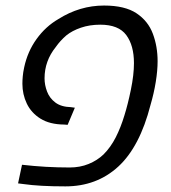

<svg xmlns="http://www.w3.org/2000/svg" viewBox="-20 -660 614 690"><path d="M214.8 9.8Q122.1 9.8 64.5 1.5L44.9 -1L59.1 -67.9Q102.1 -63 144.8 -60.5Q187.5 -58.1 230.5 -58.1Q267.6 -58.1 298.6 -70.8Q329.6 -83.5 352.1 -105Q377.9 -130.9 396 -166.5Q414.1 -202.1 427.2 -245.6Q439.5 -284.7 450.4 -337.9Q461.4 -391.1 461.4 -433.1Q461.4 -496.6 433.8 -533.9Q406.2 -571.3 340.3 -571.3Q302.2 -571.3 270.8 -560.5Q239.3 -549.8 218.3 -532.7Q195.8 -513.2 180.2 -490.7Q140.1 -440.9 140.1 -378.4Q140.1 -354.5 149.2 -330.8Q158.2 -307.1 179 -291.5Q199.7 -275.9 234.9 -274.9L249 -272.9L223.1 -211.4L210.4 -212.4Q158.7 -212.9 125.5 -233.6Q92.3 -254.4 76.4 -287.6Q60.5 -320.8 60.5 -358.9Q60.5 -371.6 61.8 -385.7Q63 -399.9 66.9 -418Q79.1 -475.1 111.6 -520Q144 -564.9 189.5 -591.3Q266.6 -640.1 354 -640.1Q428.7 -640.1 470.5 -612.3Q512.2 -584.5 529.3 -538.8Q546.4 -493.2 546.4 -439.9Q546.4 -406.7 539.8 -365.7Q533.2 -324.7 521 -283.2Q482.4 -132.3 405 -61.3Q327.6 9.8 214.8 9.8Z"/></svg>

Font: Open Sans
Style: Italic
Weight: 400
Italic angle: -12°
Designer: Monotype Design Team
Foundry: Monotype Imaging Inc.
Version: Version 3.000; ttfautohint (v1.8.4)